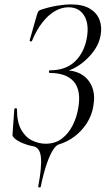

<svg xmlns="http://www.w3.org/2000/svg" viewBox="-20 -656 498 871"><path d="M164.6 191.4Q163.6 195.4 158 194.4Q152.4 193.4 153.4 189.4Q170 103.6 165.6 57.5Q161.2 11.4 128 7Q110.6 4.4 86.2 -5.2Q61.8 -14.8 47 -27.4Q40.2 -34 38.1 -37.3Q36 -40.6 37 -50.6L45 -161.2Q45.2 -164.6 51.1 -164.9Q57 -165.2 57 -161.2Q56.8 -102.2 76.1 -67.8Q95.4 -33.4 125.6 -18.7Q155.8 -4 187 -4Q230.6 -4 260.7 -27.1Q290.8 -50.2 309.4 -86.9Q328 -123.6 335 -165.4Q349 -245.4 315.2 -285.2Q281.4 -325 206 -325Q202 -325 202 -331Q202 -337 206 -337Q278.4 -337 320.1 -377.2Q361.8 -417.4 373.8 -483.2Q385.2 -547.2 361.9 -585.1Q338.6 -623 290.4 -623Q260.2 -623 230.3 -606.2Q200.4 -589.4 173.4 -555.6Q146.4 -521.8 124.8 -470Q123.8 -466.8 118.8 -468.3Q113.8 -469.8 114.8 -474L147 -587.2Q151.8 -601.2 154.2 -604.7Q156.6 -608.2 164 -611.2Q203 -624.2 238.3 -630.1Q273.6 -636 301.6 -636Q356.4 -636 388.2 -616.4Q420 -596.8 431.7 -565.2Q443.4 -533.6 436.4 -496Q430.4 -461.8 411.1 -432.7Q391.8 -403.6 365.6 -380.7Q339.4 -357.8 311.5 -344.4Q283.6 -331 261.2 -329L274.8 -337Q320.4 -337 352.3 -316.9Q384.2 -296.8 398.3 -260.2Q412.4 -223.6 403.4 -174.4Q396.4 -131.8 373.3 -96.3Q350.2 -60.8 317.6 -36.5Q285 -12.2 247.2 -1Q234.4 2.4 220.3 24.4Q206.2 46.4 191.9 87.7Q177.6 129 164.6 191.4Z"/></svg>

Font: Cormorant Light
Style: Italic
Weight: 300
Italic angle: -10°
Designer: Christian Thalmann (Catharsis Fonts)
Foundry: Catharsis Fonts
Version: Version 4.000